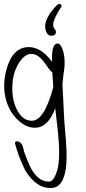

<svg xmlns="http://www.w3.org/2000/svg" viewBox="-20 -613 433 962"><path d="M231 329Q189 329 153.2 297.5Q117.4 266 99.2 226Q85.3 196 74.7 167.5Q64.1 139 56.6 111Q51.9 95 62.9 95Q82.9 95 92.8 116Q95.2 122 97.9 134Q99.2 144 101.4 149Q107.1 165 114.1 182.5Q121.2 200 129.3 218Q166.6 297 224.6 297Q241.6 297 253.3 274Q265 251 270.7 224Q283.2 161 267.8 25L256.8 -70Q220.2 27 155.2 27Q115.2 27 79.3 -3Q43.4 -33 23.5 -76Q-15.4 -162 12.6 -266Q44 -377 124 -377Q187 -377 241 -303Q236.8 -395 268.8 -395Q280.8 -395 289.4 -375Q308.6 -335 302.1 -268Q300.1 -255 297.5 -236Q294.9 -217 292.9 -191L297.1 -108Q298.6 -84 300 -47.5Q301.5 -11 305.8 38Q311.6 98 313.2 141.5Q314.7 185 312.2 213Q301 329 235 329ZM139.2 -8Q202.2 -8 247.1 -177L242 -251Q232.9 -256 222.2 -272Q193.3 -315 175 -329Q156.8 -343 136.8 -343Q113.8 -343 93.7 -322Q73.5 -301 60.5 -270.5Q47.6 -240 44.3 -211Q34.2 -129 61.8 -70Q90.2 -8 139.2 -8ZM237.1 -434Q225.1 -434 218.1 -442.5Q211.2 -451 208.6 -462Q201.2 -494 219.5 -527.5Q237.8 -561 267.3 -589Q271.4 -593 277.4 -593Q286.4 -593 288.2 -585Q289.2 -581 286.1 -577Q277.1 -564 266.9 -545.5Q256.6 -527 250.6 -510Q244.5 -493 247.2 -481Q248.9 -474 253.5 -469Q258.2 -464 259.6 -458Q261.9 -448 256.5 -441Q251.1 -434 237.1 -434Z"/></svg>

Font: Oooh Baby
Style: Normal
Weight: 400
Designer: Robert E. Leuschke
Foundry: Robert E. Leuschke
Version: Version 1.011; ttfautohint (v1.8.3)